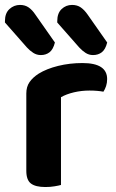

<svg xmlns="http://www.w3.org/2000/svg" viewBox="-46 -745 467 772"><path d="M199.2 -354.2V-225.3H59.8V-369.3Q59.8 -396.3 72.9 -415.1Q86.1 -433.9 109.4 -448.8Q141.3 -468.5 187.6 -480Q233.9 -491.5 285.6 -491.5Q384.8 -491.5 384.8 -427.1Q384.8 -411.8 380.5 -398.7Q376.1 -385.6 369.8 -376.3Q359.8 -378.3 345.1 -379.6Q330.5 -380.9 313.8 -380.9Q281.7 -380.9 251.3 -373.8Q220.9 -366.6 199.2 -354.2ZM59.8 -264 199.2 -259.9V-1.3Q190.3 1.3 173.3 4.1Q156.4 7 136.5 7Q97 7 78.4 -7.1Q59.8 -21.2 59.8 -58.1ZM62.2 -554.2 -26.1 -654.5V-660.5Q-26.1 -692.1 -8 -708.6Q10.1 -725.2 34.4 -725.2Q54.6 -725.2 69.2 -715.1Q83.8 -705 96.1 -686.4L174.8 -574.1Q167.8 -546.2 153.2 -534.9Q138.6 -523.6 118.3 -523.6Q101.4 -523.6 87.6 -532.6Q73.8 -541.5 62.2 -554.2ZM272.5 -554.2 184.2 -654.5V-659.9Q184.2 -692.1 201.8 -708.6Q219.4 -725.2 243.6 -725.2Q264.5 -725.2 278.9 -715.1Q293.4 -705 306.3 -686.4L385 -574.1Q378 -546.2 363.4 -534.9Q348.8 -523.6 327.9 -523.6Q311.6 -523.6 298 -532.4Q284.4 -541.2 272.5 -554.2Z"/></svg>

Font: Baloo Tammudu 2
Style: Regular
Weight: 400
Designer: Maithili Shingre, Omkar Shende and Ek Type
Foundry: Ek Type
Version: Version 1.700